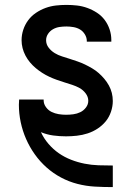

<svg xmlns="http://www.w3.org/2000/svg" viewBox="-20 -548 540 783"><path d="M439 215Q403 215 367 213Q331 211 296 202Q261 193 229 176Q197 159 170 135Q143 111 122 81.5Q101 52 86.5 19Q72 -14 64.5 -49.5Q57 -85 57 -121Q57 -126 57.5 -131Q58 -136 58 -142H158V-139Q158 -124 167.5 -111Q177 -98 190.5 -91.5Q204 -85 219 -82.5Q234 -80 249 -80Q264 -80 279 -82Q294 -84 307.5 -90.5Q321 -97 330.5 -109.5Q340 -122 340 -137Q340 -153 329.5 -167Q319 -181 304.5 -189Q290 -197 274.5 -202Q259 -207 243 -212Q227 -217 211.5 -222.5Q196 -228 181 -235Q166 -242 152 -251Q138 -260 125.5 -270.5Q113 -281 102.5 -293.5Q92 -306 84 -321Q76 -336 72 -352Q68 -368 68 -384Q68 -406 75 -427Q82 -448 95 -465.5Q108 -483 126.5 -495.5Q145 -508 165.5 -515.5Q186 -523 207.5 -525.5Q229 -528 251 -528Q273 -528 294.5 -525.5Q316 -523 336.5 -515.5Q357 -508 375.5 -496Q394 -484 407 -466.5Q420 -449 427 -428Q434 -407 434 -385V-378H334V-381Q334 -395 326 -408Q318 -421 306 -428Q294 -435 279.5 -437.5Q265 -440 251 -440Q237 -440 223 -438Q209 -436 196.5 -429Q184 -422 176 -410Q168 -398 168 -384Q168 -367 178.5 -353.5Q189 -340 203 -331.5Q217 -323 233 -318Q249 -313 264.5 -308Q280 -303 296 -297.5Q312 -292 326.5 -285Q341 -278 355.5 -269.5Q370 -261 382.5 -250Q395 -239 405.5 -226.5Q416 -214 424 -199.5Q432 -185 436 -169Q440 -153 440 -136Q440 -114 432.5 -92Q425 -70 411 -53Q397 -36 378 -23.5Q359 -11 337.5 -4Q316 3 293.5 5.5Q271 8 249 8Q223 8 197 4.5Q171 1 147 -9Q159 17 178 39Q197 61 220 77Q243 93 270 103.5Q297 114 325 119.5Q353 125 381.5 126Q410 127 439 127H440V215Z"/></svg>

Font: Iosevka Term Curly Semibold
Style: Regular
Weight: 600
Designer: Belleve Invis
Foundry: Belleve Invis
Version: Version 32.3.0